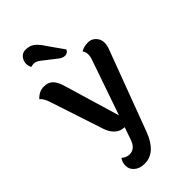

<svg xmlns="http://www.w3.org/2000/svg" viewBox="-307 -855 1201 1201"><g transform="rotate(-45 293.0 -255.0)"><path d="M368 -591Q357 -569 335.5 -569Q314 -569 294 -585L204 -655Q180 -673 163 -673Q146 -673 135 -669Q126 -689 126 -706Q126 -723 134 -738Q151 -771 186 -771Q221 -771 244.5 -754Q268 -737 295 -695ZM433 -425Q443 -450 443 -472Q443 -494 431 -511Q457 -527 495 -527Q533 -527 556 -492Q567 -475 567 -451.5Q567 -428 555 -398L358 128Q308 261 209 261Q167 261 141 239Q115 217 115 185.5Q115 154 132 132Q155 153 184 153Q232 153 253 94L282 10Q279 10 277 10Q246 10 219 -14Q192 -38 179 -81L67 -421Q51 -474 28 -491Q62 -527 102.5 -527Q143 -527 164.5 -504.5Q186 -482 200 -433L309 -67Z"/></g></svg>

Font: Laila SemiBold
Style: Regular
Weight: 600
Designer: Hitesh Malaviya
Foundry: Indian Type Foundry
Version: Version 1.302;PS 1.0;hotconv 1.0.78;makeotf.lib2.5.61930; tt